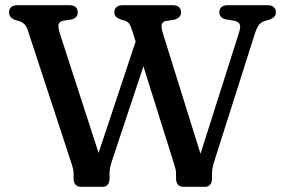

<svg xmlns="http://www.w3.org/2000/svg" viewBox="-20 -720 1091 740"><path d="M507 -572.7 562.1 -552.7 411.7 -100.4Q406.8 -85.7 404.6 -74.4Q402.3 -63.1 402.3 -52.8V-32.4Q402.3 -16.5 395.1 -8.3Q387.8 0 376.1 0H291.1Q278.5 0 271.1 -8.3Q263.7 -16.5 263.7 -32.4V-52.8Q263.7 -61.2 261.3 -70.6Q259 -79.9 254.7 -92.6L87.8 -601.4Q82.5 -617.7 75.6 -625.3Q68.7 -632.9 56.9 -637.7L37 -643.6Q26.2 -647.8 20.5 -655Q14.8 -662.2 14.8 -672.4Q14.8 -685.4 23.1 -692.7Q31.4 -700 48 -700H246.4Q263.5 -700 271.6 -692.7Q279.6 -685.4 279.6 -672.4Q279.6 -651.9 256.4 -645L222 -640Q208.3 -636.1 205.7 -625.5Q203.1 -614.9 211.3 -589L376.4 -80L331.9 -46.4ZM825.4 -672.4Q825.4 -685.4 833.8 -692.7Q842.2 -700 858.6 -700H1010.2Q1027.1 -700 1035.3 -692.5Q1043.4 -685.1 1043.4 -672.4Q1043.4 -662 1037.3 -655.7Q1031.2 -649.4 1018.8 -644.4L998.3 -638.3Q985.5 -633.9 977.4 -623.3Q969.3 -612.7 961.4 -587.4L806.5 -100.4Q801.8 -85.7 799.5 -74.4Q797.1 -63.1 797.1 -52.8V-32.4Q797.1 -16.5 789.9 -8.3Q782.6 0 770.9 0H685.9Q673.3 0 665.9 -8.3Q658.5 -16.5 658.5 -32.4V-52.8Q658.5 -61.2 656 -70.6Q653.5 -79.9 649.5 -92.6L489.7 -601.4Q484.4 -618.5 479.1 -627Q473.8 -635.5 463 -639.7L443.1 -645.6Q432.7 -649.6 426.7 -655.9Q420.7 -662.2 420.7 -672.4Q420.7 -685.4 429.1 -692.7Q437.5 -700 453.9 -700H644.5Q661.6 -700 669.7 -692.7Q677.7 -685.4 677.7 -672.4Q677.7 -661.6 671.4 -655Q665.1 -648.4 653.1 -644.2L618.1 -638.8Q605.6 -635.5 603.1 -624.9Q600.6 -614.3 608.6 -589L767.5 -80L727 -46.4L900.6 -592.4Q907.9 -614.9 904.6 -625.1Q901.2 -635.4 883 -640L847.4 -645.8Q837.2 -649.2 831.3 -655.8Q825.4 -662.4 825.4 -672.4Z"/></svg>

Font: Fraunces SuperSoft 9pt
Style: Regular
Weight: 900
Version: Version 1.000;[b76b70a41]